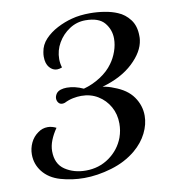

<svg xmlns="http://www.w3.org/2000/svg" viewBox="-82 -788 764 870"><g transform="rotate(-10 300.0 -352.5)"><path d="M236 13Q180 13 128 -2Q76 -17 47 -54Q20 -89 20 -133Q20 -161 32 -186.5Q44 -212 67 -228Q87 -243 112 -243Q131 -243 151 -233Q133 -207 123 -181.5Q113 -156 113 -132Q113 -73 153.5 -46Q194 -19 249 -19Q310 -19 357 -52.5Q404 -86 424 -139Q430 -156 432.5 -171.5Q435 -187 435 -203Q435 -246 415.5 -280.5Q396 -315 362.5 -335.5Q329 -356 286 -356Q268 -356 248 -352Q228 -348 208 -338Q205 -337 202 -336.5Q199 -336 196 -336Q185 -336 178.5 -344.5Q172 -353 172 -364Q172 -374 178.5 -384.5Q185 -395 200 -400Q206 -402 213.5 -403Q221 -404 228 -404Q265 -404 304 -386Q345 -397 381.5 -420.5Q418 -444 440 -475Q457 -498 467.5 -527.5Q478 -557 478 -586Q478 -627 452 -658.5Q426 -690 364 -690Q324 -690 290.5 -668Q257 -646 237 -611.5Q217 -577 217 -537Q217 -518 223 -498Q210 -493 200 -493Q180 -493 165 -510.5Q150 -528 150 -560Q150 -565 150.5 -570.5Q151 -576 152 -581Q157 -614 180.5 -639Q204 -664 237.5 -681.5Q271 -699 306 -708Q324 -713 345.5 -715.5Q367 -718 390 -718Q424 -718 457.5 -712.5Q491 -707 516 -696Q548 -683 570.5 -653.5Q593 -624 593 -578Q593 -574 593 -569Q593 -564 592 -559Q585 -506 531.5 -455.5Q478 -405 389 -380Q416 -376 439 -366Q498 -345 526 -305Q554 -265 554 -218Q554 -178 534 -138Q514 -98 476 -66Q428 -26 362.5 -6.5Q297 13 236 13Z"/></g></svg>

Font: Playball
Style: Regular
Weight: 400
Designer: Robert E. Leuschke
Foundry: Robert E. Leuschke
Version: Version 1.010